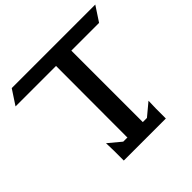

<svg xmlns="http://www.w3.org/2000/svg" viewBox="-221 -1015 1214 1214"><g transform="rotate(-45 386.0 -407.5)"><path d="M598 5H222V-82L220 -152L304 -82H339L341 -80L342 -721H-20L45 -820H792L727 -721H479V-82H516L600 -152L598 -82Z"/></g></svg>

Font: Holi Hai
Style: Regular
Weight: 400
Designer: Dr Anirban Mitra
Foundry: Dr Anirban Mitra
Version: Version 0.5